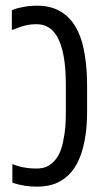

<svg xmlns="http://www.w3.org/2000/svg" viewBox="-20 -660 376 689"><path d="M115.2 9.8Q90.3 9.8 69.1 6.6Q47.9 3.4 24.4 -4.4V-71.3Q36.1 -66.4 49.8 -62.7Q63.5 -59.1 78.9 -57.1Q94.2 -55.2 111.3 -55.2Q137.2 -55.2 154.1 -65.4Q170.9 -75.7 182.1 -90.8Q192.4 -105.5 198.2 -122.1Q204.1 -138.7 206.5 -151.9Q212.4 -180.2 214.4 -204.1Q216.3 -228 216.3 -258.3V-355Q216.3 -415.5 208.3 -459.2Q200.2 -502.9 184.1 -530.3Q171.4 -551.3 153.3 -562.3Q135.3 -573.2 110.4 -573.2Q91.8 -573.2 75 -569.6Q58.1 -565.9 37.1 -557.6Q33.7 -556.2 30 -554.9Q26.4 -553.7 22.5 -552.2V-623Q28.3 -626 34.9 -628.2Q41.5 -630.4 48.3 -631.8Q64 -635.7 80.1 -637.7Q96.2 -639.6 113.3 -639.6Q147 -639.6 173.8 -629.9Q200.7 -620.1 221.2 -601.1Q239.7 -584.5 252.9 -560.8Q266.1 -537.1 274.4 -508.3Q280.3 -487.3 284.4 -462.2Q288.6 -437 290.5 -409.7Q292.5 -382.3 292.5 -355V-258.3Q292.5 -211.9 286.6 -173.1Q280.8 -134.3 269.5 -103Q256.8 -67.9 236.6 -43.5Q216.3 -19 187 -4.9Q171.4 2.4 152.8 6.1Q134.3 9.8 115.2 9.8Z"/></svg>

Font: Open Sans Condensed
Style: Regular
Weight: 400
Width: 3
Designer: Monotype Design Team
Foundry: Monotype Imaging Inc.
Version: Version 3.000